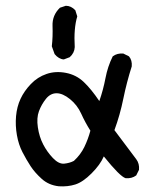

<svg xmlns="http://www.w3.org/2000/svg" viewBox="-20 -653 540 671"><path d="M185.5 -2Q150.4 -5.9 126 -27.8Q101.6 -49.8 86.9 -72.3Q72.3 -94.7 58.6 -121.1Q44.9 -147.5 39.1 -180.7Q33.2 -213.9 36.1 -247.1Q39.1 -280.3 51.8 -307.6Q64.5 -335 87.9 -359.4Q111.3 -383.8 142.6 -394.5Q173.8 -405.3 210 -398.4Q246.1 -391.6 272.5 -366.7Q298.8 -341.8 327.1 -299.8Q340.8 -338.9 348.6 -379.9Q356.4 -420.9 374 -456.1Q389.6 -467.8 411.1 -465.8L430.7 -456.1Q442.4 -442.4 440.4 -420.9Q422.9 -366.2 411.1 -308.6Q399.4 -251 379.9 -198.2L456.1 -96.7Q467.8 -81.1 465.8 -59.6L456.1 -40Q440.4 -28.3 418.9 -30.3Q399.4 -36.1 342.8 -106.4Q330.1 -77.1 299.8 -46.9Q269.5 -16.6 243.2 -8.3Q216.8 0 185.5 -2ZM238.3 -90.8Q261.7 -112.3 274.9 -139.6Q288.1 -167 295.9 -196.3Q277.3 -225.6 263.7 -255.9Q250 -286.1 224.6 -306.6Q199.2 -327.1 177.7 -327.1Q156.2 -327.1 140.6 -307.6Q125 -288.1 116.2 -264.6Q107.4 -241.2 112.3 -208Q117.2 -174.8 130.9 -148.4Q144.5 -122.1 165 -100.6Q185.5 -79.1 204.6 -81.1Q223.6 -83 238.3 -90.8ZM223.6 -453.1 203.1 -445.3Q185.5 -446.3 170.9 -463.9L161.1 -491.2Q165 -525.4 163.6 -562.5Q162.1 -599.6 189.5 -626L210 -632.8Q228.5 -632.8 243.2 -617.2L250 -595.7Q237.3 -553.7 241.2 -488.3Q240.2 -467.8 223.6 -453.1Z"/></svg>

Font: JasonHandwriting4
Style: Regular
Weight: 400
Version: Version 1.01.21